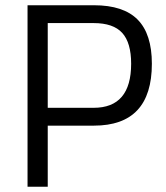

<svg xmlns="http://www.w3.org/2000/svg" viewBox="-20 -712 633 732"><path d="M338 -233H162V0H85V-692H338Q451 -692 505 -637Q559 -582 559 -469Q559 -233 338 -233ZM162 -301H337Q480 -301 480 -469Q480 -549 446 -586.5Q412 -624 337 -624H162Z"/></svg>

Font: Titillium-CLs Web
Style: CLs-Regular
Weight: 400
Version: Version 1.002;PS 57.000;hotconv 1.0.70;makeotf.lib2.5.55311